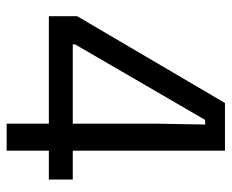

<svg xmlns="http://www.w3.org/2000/svg" viewBox="-78 -600 679 562"><g transform="rotate(90 261.0 -319.5)"><path d="M421.5 0H342.5V-439.5L345 -581H331.5L110.5 -200.5V-162.5L78.5 -193.5H506V-123.5H28V-206.5L282 -639H421.5Z"/></g></svg>

Font: Anek Kannada Medium
Style: Regular
Weight: 400
Version: Version 1.003